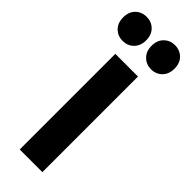

<svg xmlns="http://www.w3.org/2000/svg" viewBox="-331 -972 994 994"><g transform="rotate(45 166.0 -475.0)"><path d="M82.5 0V-700H248.5V0ZM62 -774Q25.5 -774 1.5 -798Q-22.5 -822 -22.5 -862.5Q-22.5 -903 1.5 -926.8Q25.5 -950.5 62 -950.5Q97.5 -950.5 121.8 -926.8Q146 -903 146 -862.5Q146 -822 121.8 -798Q97.5 -774 62 -774ZM269 -774Q234 -774 209.8 -798Q185.5 -822 185.5 -862.5Q185.5 -903 209.8 -926.8Q234 -950.5 269 -950.5Q305.5 -950.5 329.5 -926.8Q353.5 -903 353.5 -862.5Q353.5 -822 329.5 -798Q305.5 -774 269 -774Z"/></g></svg>

Font: Geologica Cursive
Style: Bold
Weight: 700
Designer: Sindre Bremnes, Frode Helland
Foundry: Monokrom Skriftforlag AS
Version: Version 1.010;gftools[0.9.28]